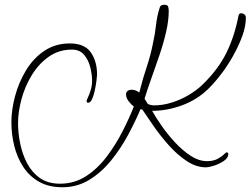

<svg xmlns="http://www.w3.org/2000/svg" viewBox="-20 -699 1056 809"><path d="M243 90Q185 90 144 66.5Q103 43 77.5 3.5Q52 -36 40 -84.5Q28 -133 28 -184Q28 -236 43.5 -294Q59 -352 89.5 -402.5Q120 -453 166.5 -484.5Q213 -516 274 -516Q336 -516 362.5 -478.5Q389 -441 389 -384Q389 -378 386.5 -359Q384 -340 379.5 -318.5Q375 -297 368 -281.5Q361 -266 351 -266Q345 -266 345 -274Q345 -277 351 -289.5Q357 -302 362.5 -320.5Q368 -339 368 -358Q368 -384 360.5 -415Q353 -446 334.5 -468Q316 -490 283 -490Q228 -490 185.5 -460Q143 -430 114 -382.5Q85 -335 70.5 -281Q56 -227 56 -180Q56 -139 65 -94.5Q74 -50 94 -11.5Q114 27 148 51Q182 75 233 75Q294 75 343 43Q392 11 430 -39.5Q468 -90 496.5 -146Q525 -202 544 -250Q533 -258 522 -272.5Q511 -287 511 -301Q511 -311 518 -316Q525 -321 534 -321Q552 -321 567 -309L569 -317Q582 -369 598.5 -418Q615 -467 625 -519Q633 -554 637.5 -594Q642 -634 653 -667Q655 -674 660.5 -676.5Q666 -679 672 -679Q686 -679 688.5 -671Q691 -663 691 -653Q691 -613 680 -565Q669 -517 652 -467Q635 -417 618 -369.5Q601 -322 589 -283L603 -261Q615 -255 630 -255Q665 -255 702.5 -266.5Q740 -278 774 -298Q808 -318 833 -342Q899 -406 933.5 -475.5Q968 -545 985 -633Q987 -643 996 -643Q1004 -643 1010 -638Q1016 -633 1016 -625Q1016 -588 1000.5 -546Q985 -504 961 -461.5Q937 -419 909 -383Q881 -347 855 -322Q809 -278 746.5 -255Q684 -232 621 -232Q636 -205 661 -169Q686 -133 717.5 -99Q749 -65 783.5 -42.5Q818 -20 852 -20Q879 -20 896.5 -29.5Q914 -39 923 -48Q932 -57 935 -57Q942 -57 942 -50Q942 -34 924 -21.5Q906 -9 883.5 -1.5Q861 6 847 6Q807 6 767.5 -20Q728 -46 692.5 -85.5Q657 -125 628.5 -166Q600 -207 580 -237L572 -239Q551 -189 520.5 -132Q490 -75 449.5 -24.5Q409 26 357.5 58Q306 90 243 90Z"/></svg>

Font: Licorice
Style: Regular
Weight: 400
Designer: Robert E. Leuschke
Foundry: Robert E. Leuschke
Version: Version 1.010; ttfautohint (v1.8.3)